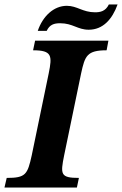

<svg xmlns="http://www.w3.org/2000/svg" viewBox="-40 -839 546 859"><path d="M304 0 313 -43C230 -43 230 -59 247 -144L323 -511C340 -589 349 -614 437 -614L445 -657H117L108 -614C193 -614 194 -590 178 -511L102 -144C83 -58 75 -43 -10 -43L-20 0ZM169 -701C182 -729 202 -735 229 -735C286 -735 307 -706 357 -706C420 -706 462 -752 486 -819H447C432 -788 408 -784 385 -784C330 -784 305 -813 259 -813C200 -813 151 -766 129 -701Z"/></svg>

Font: STIX Two Text
Style: Bold Italic
Weight: 700
Italic angle: -12°
Designer: Ross Mills, John Hudson & Paul Hanslow, Tiro Typeworks Ltd; with prior portions MicroPress Inc. and Coen Hoffman, Elsevi
Foundry: Tiro Typeworks Ltd
Version: Version 2.13 b171